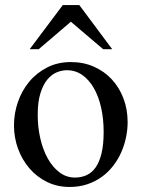

<svg xmlns="http://www.w3.org/2000/svg" viewBox="-20 -723 560 758"><path d="M422.9 -528.8 293 -703.1H228L97.2 -528.8H132.8L259.8 -637.2L387.2 -528.8ZM483.9 -241.2Q483.9 -291 467.5 -334.2Q451.2 -377.4 421.6 -409.4Q392.1 -441.4 350.8 -459.7Q309.6 -478 259.8 -478Q207.5 -478 165.8 -456.5Q124 -435.1 95 -399.9Q65.9 -364.7 50.5 -319.8Q35.2 -274.9 35.2 -228Q35.2 -179.7 51.3 -135.7Q67.4 -91.8 96.4 -58.1Q125.5 -24.4 165.8 -4.6Q206.1 15.1 254.9 15.1Q293 15.1 324.7 4.4Q356.4 -6.3 381.8 -24.7Q407.2 -43 426.5 -67.9Q445.8 -92.8 458.5 -121.3Q471.2 -149.9 477.5 -180.7Q483.9 -211.4 483.9 -241.2ZM389.2 -202.1Q389.2 -152.3 380.9 -117.9Q372.6 -83.5 357.7 -62.3Q342.8 -41 321.8 -31.5Q300.8 -22 275.9 -22Q242.7 -22 215.6 -42Q188.5 -62 169.2 -96.2Q149.9 -130.4 139.4 -175.3Q128.9 -220.2 128.9 -270Q128.9 -320.3 139.4 -354.2Q149.9 -388.2 166.5 -408.4Q183.1 -428.7 203.6 -437.3Q224.1 -445.8 244.1 -445.8Q277.8 -445.8 304.7 -427Q331.5 -408.2 350.3 -375.5Q369.1 -342.8 379.2 -298.3Q389.2 -253.9 389.2 -202.1Z"/></svg>

Font: Galatia SIL
Style: Regular
Weight: 400
Designer: Development by SIL's NRSI team
Version: Version 2.1